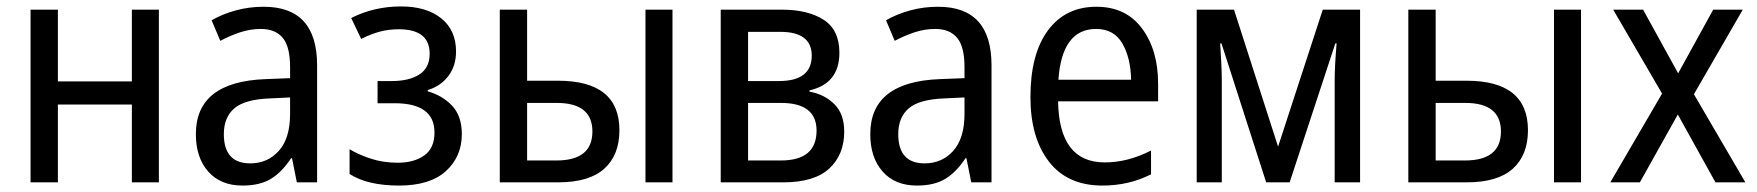

<svg xmlns="http://www.w3.org/2000/svg" viewBox="-20 -567 5462 597"><path d="M75 -537V0H160V-242H390V0H474V-537H390V-314H160V-537Z M882 -213Q882 -137 847 -98Q812 -59 758 -59Q676 -59 676 -150Q676 -202 708.5 -230Q741 -258 819 -261L882 -264ZM638 -504 665 -440Q695 -456 726.5 -466.5Q758 -477 791 -477Q836 -477 859 -449.5Q882 -422 882 -358V-324L806 -321Q589 -313 589 -150Q589 -77 627.5 -33.5Q666 10 734 10Q788 10 822.5 -11Q857 -32 885 -75H888L903 0H966V-364Q966 -546 800 -546Q754 -546 712.5 -534.5Q671 -523 638 -504Z M1072 -511 1103 -446Q1133 -461 1160.5 -468.5Q1188 -476 1220 -476Q1316 -476 1316 -400Q1316 -356 1284 -335.5Q1252 -315 1199 -315H1154V-246H1207Q1331 -246 1331 -155Q1331 -106 1299 -83.5Q1267 -61 1217 -61Q1172 -61 1133.5 -73.5Q1095 -86 1067 -103V-26Q1123 10 1221 10Q1317 10 1366.5 -35Q1416 -80 1416 -150Q1416 -206 1386 -238Q1356 -270 1310 -283V-287Q1350 -299 1374 -330.5Q1398 -362 1398 -407Q1398 -473 1352 -510Q1306 -547 1227 -547Q1143 -547 1072 -511Z M2071 0V-537H1987V0ZM1715 0Q1812 0 1859 -42.5Q1906 -85 1906 -162Q1906 -316 1715 -316H1619V-537H1534V0ZM1619 -247H1711Q1822 -247 1822 -158Q1822 -68 1710 -68H1619Z M2411 -537H2221V0H2415Q2512 0 2558.5 -43Q2605 -86 2605 -158Q2605 -213 2574 -243.5Q2543 -274 2497 -282V-286Q2590 -307 2590 -403Q2590 -474 2541 -505.5Q2492 -537 2411 -537ZM2402 -315H2306V-468H2406Q2504 -468 2504 -394Q2504 -315 2402 -315ZM2408 -68H2306V-247H2408Q2519 -247 2519 -161Q2519 -68 2408 -68Z M2979 -213Q2979 -137 2944 -98Q2909 -59 2855 -59Q2773 -59 2773 -150Q2773 -202 2805.5 -230Q2838 -258 2916 -261L2979 -264ZM2735 -504 2762 -440Q2792 -456 2823.5 -466.5Q2855 -477 2888 -477Q2933 -477 2956 -449.5Q2979 -422 2979 -358V-324L2903 -321Q2686 -313 2686 -150Q2686 -77 2724.5 -33.5Q2763 10 2831 10Q2885 10 2919.5 -11Q2954 -32 2982 -75H2985L3000 0H3063V-364Q3063 -546 2897 -546Q2851 -546 2809.5 -534.5Q2768 -523 2735 -504Z M3184 -265Q3184 -139 3241.5 -64.5Q3299 10 3408 10Q3490 10 3559 -25V-99Q3487 -62 3415 -62Q3273 -62 3270 -252H3581V-307Q3581 -411 3531 -478.5Q3481 -546 3389 -546Q3293 -546 3238.5 -472.5Q3184 -399 3184 -265ZM3497 -319H3271Q3282 -477 3388 -477Q3444 -477 3470 -431.5Q3496 -386 3497 -319Z M4093 -537 3954 -111 3817 -537H3701V0H3779V-316Q3779 -340 3777.5 -370.5Q3776 -401 3774 -432H3778L3917 0H3990L4132 -432H4136Q4130 -361 4130 -317V0H4209V-537Z M4896 0V-537H4812V0ZM4540 0Q4637 0 4684 -42.5Q4731 -85 4731 -162Q4731 -316 4540 -316H4444V-537H4359V0ZM4444 -247H4536Q4647 -247 4647 -158Q4647 -68 4535 -68H4444Z M4987 0H5079L5197 -211L5314 0H5407L5247 -274L5399 -537H5307L5198 -339L5089 -537H4996L5148 -276Z"/></svg>

Font: Noto Sans UI SemiCondensed
Style: Regular
Weight: 400
Width: 4
Designer: Monotype Design Team
Foundry: Monotype Imaging Inc.
Version: 1.001